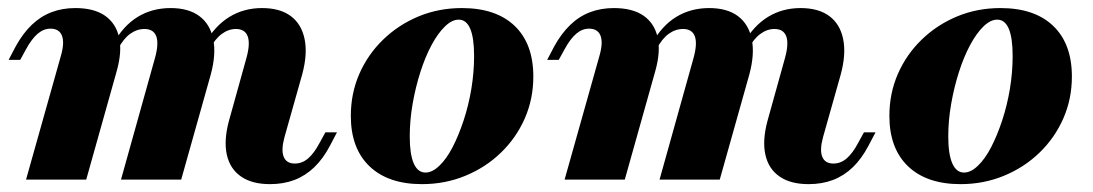

<svg xmlns="http://www.w3.org/2000/svg" viewBox="-20 -450 2738 481"><path d="M656.5 11.3Q611.3 11.3 583.9 -7.7Q556.5 -26.6 548.4 -61.7Q540.3 -96.8 553.2 -146L597.6 -305.6Q607.3 -341.1 600.4 -359.3Q593.5 -377.4 571 -377.4Q552.4 -377.4 535.5 -364.9Q518.5 -352.4 505.6 -327.4L492.7 -340.3Q518.5 -385.5 554.8 -407.7Q591.1 -429.8 636.3 -429.8Q681.5 -429.8 708.5 -409.7Q735.5 -389.5 743.1 -352Q750.8 -314.5 737.1 -263.7L692.7 -106.5Q683.9 -74.2 690.7 -57.3Q697.6 -40.3 718.5 -40.3Q737.1 -40.3 752 -53.2Q766.9 -66.1 780.6 -91.9L795.2 -118.5H824.2L806.5 -84.7Q789.5 -52.4 767.3 -31Q745.2 -9.7 717.7 0.8Q690.3 11.3 656.5 11.3ZM45.2 0 133.1 -312.1Q141.9 -343.5 135.1 -360.9Q128.2 -378.2 106.5 -378.2Q89.5 -378.2 74.6 -365.7Q59.7 -353.2 45.2 -326.6L30.6 -300H1.6L19.4 -333.9Q37.1 -366.1 59.3 -387.5Q81.5 -408.9 108.9 -419.4Q136.3 -429.8 168.5 -429.8Q215.3 -429.8 242.7 -410.9Q270.2 -391.9 278.2 -356.9Q286.3 -321.8 272.6 -272.6L196 0ZM283.1 0 368.5 -305.6Q378.2 -341.1 371.4 -359.3Q364.5 -377.4 341.9 -377.4Q322.6 -377.4 305.6 -364.9Q288.7 -352.4 275.8 -327.4L263.7 -340.3Q288.7 -385.5 325 -407.7Q361.3 -429.8 407.3 -429.8Q452.4 -429.8 479.4 -409.7Q506.5 -389.5 514.1 -352Q521.8 -314.5 508.1 -263.7L433.9 0Z M1037.1 11.3Q952.4 11.3 905.6 -33.5Q858.9 -78.2 858.9 -159.7Q858.9 -216.1 880.2 -264.9Q901.6 -313.7 939.9 -350.8Q978.2 -387.9 1028.6 -408.9Q1079 -429.8 1137.1 -429.8Q1222.6 -429.8 1269.4 -385.1Q1316.1 -340.3 1316.1 -258.1Q1316.1 -202.4 1294.8 -153.6Q1273.4 -104.8 1235.1 -67.7Q1196.8 -30.6 1146 -9.7Q1095.2 11.3 1037.1 11.3ZM1046 -17.7Q1062.9 -17.7 1080.6 -34.7Q1098.4 -51.6 1113.7 -81Q1129 -110.5 1141.5 -148.4Q1154 -186.3 1160.9 -227.8Q1167.7 -269.4 1167.7 -309.7Q1167.7 -354.8 1158.1 -377.8Q1148.4 -400.8 1129 -400.8Q1112.1 -400.8 1094.4 -383.5Q1076.6 -366.1 1060.9 -336.7Q1045.2 -307.3 1033.1 -269.4Q1021 -231.5 1013.7 -189.9Q1006.5 -148.4 1006.5 -108.1Q1006.5 -63.7 1016.5 -40.7Q1026.6 -17.7 1046 -17.7Z M2005.6 11.3Q1960.5 11.3 1933.1 -7.7Q1905.6 -26.6 1897.6 -61.7Q1889.5 -96.8 1902.4 -146L1946.8 -305.6Q1956.5 -341.1 1949.6 -359.3Q1942.7 -377.4 1920.2 -377.4Q1901.6 -377.4 1884.7 -364.9Q1867.7 -352.4 1854.8 -327.4L1841.9 -340.3Q1867.7 -385.5 1904 -407.7Q1940.3 -429.8 1985.5 -429.8Q2030.6 -429.8 2057.7 -409.7Q2084.7 -389.5 2092.3 -352Q2100 -314.5 2086.3 -263.7L2041.9 -106.5Q2033.1 -74.2 2039.9 -57.3Q2046.8 -40.3 2067.7 -40.3Q2086.3 -40.3 2101.2 -53.2Q2116.1 -66.1 2129.8 -91.9L2144.4 -118.5H2173.4L2155.6 -84.7Q2138.7 -52.4 2116.5 -31Q2094.4 -9.7 2066.9 0.8Q2039.5 11.3 2005.6 11.3ZM1394.4 0 1482.3 -312.1Q1491.1 -343.5 1484.3 -360.9Q1477.4 -378.2 1455.6 -378.2Q1438.7 -378.2 1423.8 -365.7Q1408.9 -353.2 1394.4 -326.6L1379.8 -300H1350.8L1368.5 -333.9Q1386.3 -366.1 1408.5 -387.5Q1430.6 -408.9 1458.1 -419.4Q1485.5 -429.8 1517.7 -429.8Q1564.5 -429.8 1591.9 -410.9Q1619.4 -391.9 1627.4 -356.9Q1635.5 -321.8 1621.8 -272.6L1545.2 0ZM1632.3 0 1717.7 -305.6Q1727.4 -341.1 1720.6 -359.3Q1713.7 -377.4 1691.1 -377.4Q1671.8 -377.4 1654.8 -364.9Q1637.9 -352.4 1625 -327.4L1612.9 -340.3Q1637.9 -385.5 1674.2 -407.7Q1710.5 -429.8 1756.5 -429.8Q1801.6 -429.8 1828.6 -409.7Q1855.6 -389.5 1863.3 -352Q1871 -314.5 1857.3 -263.7L1783.1 0Z M2386.3 11.3Q2301.6 11.3 2254.8 -33.5Q2208.1 -78.2 2208.1 -159.7Q2208.1 -216.1 2229.4 -264.9Q2250.8 -313.7 2289.1 -350.8Q2327.4 -387.9 2377.8 -408.9Q2428.2 -429.8 2486.3 -429.8Q2571.8 -429.8 2618.5 -385.1Q2665.3 -340.3 2665.3 -258.1Q2665.3 -202.4 2644 -153.6Q2622.6 -104.8 2584.3 -67.7Q2546 -30.6 2495.2 -9.7Q2444.4 11.3 2386.3 11.3ZM2395.2 -17.7Q2412.1 -17.7 2429.8 -34.7Q2447.6 -51.6 2462.9 -81Q2478.2 -110.5 2490.7 -148.4Q2503.2 -186.3 2510.1 -227.8Q2516.9 -269.4 2516.9 -309.7Q2516.9 -354.8 2507.3 -377.8Q2497.6 -400.8 2478.2 -400.8Q2461.3 -400.8 2443.5 -383.5Q2425.8 -366.1 2410.1 -336.7Q2394.4 -307.3 2382.3 -269.4Q2370.2 -231.5 2362.9 -189.9Q2355.6 -148.4 2355.6 -108.1Q2355.6 -63.7 2365.7 -40.7Q2375.8 -17.7 2395.2 -17.7Z"/></svg>

Font: Playfair 5pt SemiExpanded Light Black
Style: Italic
Weight: 900
Italic angle: -15.6°
Version: Version 2.001;gftools[0.9.30]